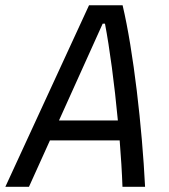

<svg xmlns="http://www.w3.org/2000/svg" viewBox="-40 -714 645 734"><path d="M-19.5 0H70.8L150.9 -177.2H417.5C422.4 -115.7 426.3 -55.2 428.2 0H514.6C503.4 -226.6 470.2 -519 428.7 -693.8H300.3ZM185.5 -253.4 352.5 -623.5H361.3C378.9 -531.7 397.5 -393.6 410.6 -253.4Z"/></svg>

Font: Cascadia Code SemiLight
Style: Italic
Weight: 350
Italic angle: -10°
Monospace: yes
Designer: Aaron Bell
Foundry: Saja Typeworks
Version: Version 2404.023